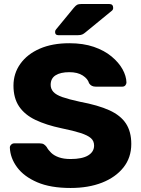

<svg xmlns="http://www.w3.org/2000/svg" viewBox="-20 -925 703 955"><path d="M331 10Q231 10 165 -18.5Q99 -47 65 -93Q31 -139 29 -191Q29 -199 35.5 -205.5Q42 -212 51 -212H177Q191 -212 198.5 -207Q206 -202 212 -194Q220 -179 234.5 -165Q249 -151 273 -142.5Q297 -134 331 -134Q389 -134 418.5 -152Q448 -170 448 -201Q448 -224 432 -238Q416 -252 380.5 -263.5Q345 -275 286 -287Q210 -303 156.5 -328.5Q103 -354 75 -395.5Q47 -437 47 -499Q47 -560 81.5 -608Q116 -656 178 -683Q240 -710 325 -710Q394 -710 446.5 -692Q499 -674 535 -644Q571 -614 589.5 -580.5Q608 -547 609 -515Q609 -507 603.5 -500.5Q598 -494 588 -494H456Q445 -494 437 -498Q429 -502 423 -511Q417 -533 391.5 -549.5Q366 -566 325 -566Q281 -566 256.5 -550.5Q232 -535 232 -503Q232 -483 245.5 -468Q259 -453 290.5 -442Q322 -431 377 -419Q468 -402 524 -376.5Q580 -351 606.5 -310.5Q633 -270 633 -209Q633 -141 594 -92Q555 -43 487.5 -16.5Q420 10 331 10ZM270 -750Q254 -750 254 -766Q254 -774 259 -779L347 -886Q357 -898 364 -901.5Q371 -905 384 -905H524Q543 -905 543 -885Q543 -878 538 -873L405 -764Q397 -757 389 -753.5Q381 -750 367 -750Z"/></svg>

Font: Rubik
Style: Bold
Weight: 700
Designer: Hubert and Fischer
Foundry: Hubert and Fischer
Version: Version 2.300;gftools[0.9.30]